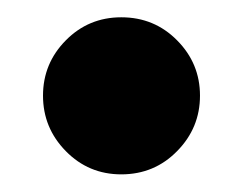

<svg xmlns="http://www.w3.org/2000/svg" viewBox="-20 -418 280 221"><path d="M119.6 -398.1Q157.7 -398.1 183.9 -371.5Q210.2 -345 210.2 -307.9Q210.2 -270.8 183.9 -244.1Q157.7 -217.3 119.6 -217.3Q81.9 -217.3 55.7 -244.1Q29.5 -270.8 29.5 -307.9Q29.5 -345 55.7 -371.5Q81.9 -398.1 119.6 -398.1Z"/></svg>

Font: Fira Sans Variable
Style: Regular
Weight: 400
Designer: Carrois Corporate & Edenspiekermann AG
Foundry: Carrois Corporate GbR & Edenspiekermann AG
Version: Version 4.202